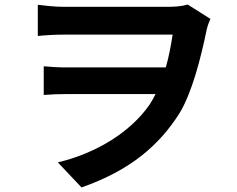

<svg xmlns="http://www.w3.org/2000/svg" viewBox="-20 -763 1040 843"><path d="M804 -743C778 -735 745 -733 713 -733H260C217 -733 173 -739 146 -742V-605C173 -608 219 -611 261 -611H738C730 -560 721 -512 708 -467H269C238 -467 202 -469 172 -472V-346C208 -349 238 -350 274 -350H663C655 -334 646 -318 637 -304C554 -184 405 -91 234 -50L338 60C554 -16 678 -125 767 -264C823 -355 862 -509 888 -635C892 -652 898 -667 904 -680Z"/></svg>

Font: Noto Sans CJK JP Bold
Style: Regular
Weight: 700
Designer: Ryoko NISHIZUKA (kana & ideographs); Paul D. Hunt (Latin, Greek & Cyrillic); Wenlong ZHANG (bopomofo); Sandoll Communica
Foundry: Adobe Systems Incorporated
Version: Version 1.004;PS 1.004;hotconv 1.0.82;makeotf.lib2.5.63406